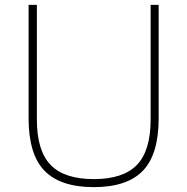

<svg xmlns="http://www.w3.org/2000/svg" viewBox="-20 -760 770 789"><path d="M365.5 9Q228.5 9 163 -58.2Q97.5 -125.5 97.5 -274V-740H131.5V-269Q131.5 -140.5 188 -82.2Q244.5 -24 365.5 -24Q486 -24 542.5 -82.2Q599 -140.5 599 -269V-740H632V-274Q632 -125.5 567 -58.2Q502 9 365.5 9Z"/></svg>

Font: Encode Sans SmExp Th
Style: Regular
Weight: 100
Width: 6
Designer: Multiple Designers
Foundry: Impallari Type
Version: Version 3.002; ttfautohint (v1.8.3) -l 8 -r 50 -G 200 -x 14 